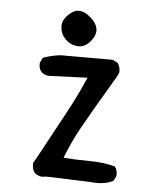

<svg xmlns="http://www.w3.org/2000/svg" viewBox="-49 -686 598 729"><g transform="rotate(5 250.0 -321.5)"><path d="M323.2 0 156.2 -5.9 136.7 -3.9Q121.1 -5.9 109.4 -15.6Q97.7 -31.2 99.6 -53.7L113.3 -77.1Q169.9 -182.6 208 -252Q246.1 -321.3 277.3 -393.6L128.9 -387.7Q113.3 -389.6 101.6 -399.4Q89.8 -413.1 91.8 -434.6L101.6 -454.1Q132.8 -465.8 168 -469.7H366.2L385.7 -460Q397.5 -444.3 395.5 -422.9L385.7 -403.3Q299.8 -258.8 268.1 -201.2Q236.3 -143.6 212.9 -83Q261.7 -79.1 312 -79.1Q362.3 -79.1 409.2 -67.4Q420.9 -53.7 418.9 -31.2L409.2 -11.7Q372.1 5.9 323.2 0ZM220.7 -510.7Q197.3 -514.6 179.7 -533.7Q162.1 -552.7 161.6 -580.6Q161.1 -608.4 194.3 -633.8Q227.5 -659.2 269.5 -621.6Q311.5 -584 285.2 -543.5Q258.8 -502.9 220.7 -510.7Z"/></g></svg>

Font: JasonHandwriting2
Style: Regular
Weight: 400
Version: Version 1.05.10